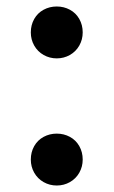

<svg xmlns="http://www.w3.org/2000/svg" viewBox="-20 -561 350 592"><path d="M75 -69Q75 -92 85.5 -110.5Q96 -129 114.5 -139Q133 -149 155 -149Q177 -149 195.5 -139Q214 -129 224.5 -110.5Q235 -92 235 -69Q235 -47 224.5 -28.5Q214 -10 195.5 0.5Q177 11 155 11Q133 11 114.5 0.5Q96 -10 85.5 -28.5Q75 -47 75 -69ZM75 -461Q75 -484 85.5 -502.5Q96 -521 114.5 -531Q133 -541 155 -541Q177 -541 195.5 -531Q214 -521 224.5 -502.5Q235 -484 235 -461Q235 -439 224.5 -420.5Q214 -402 195.5 -391.5Q177 -381 155 -381Q133 -381 114.5 -391.5Q96 -402 85.5 -420.5Q75 -439 75 -461Z"/></svg>

Font: .
Style: 
Weight: 500
Designer: A.Korolkova, Vitaly Kuzmin
Foundry: ParaType Ltd
Version: Version 1.000; Glyphs 3.2, build 3192.0